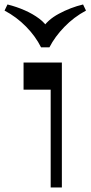

<svg xmlns="http://www.w3.org/2000/svg" viewBox="-84 -826 399 846"><path d="M139.3 0V-430.9H19.8V-550.5H188.6V0ZM282 -806.3 294.9 -779.4Q241.2 -750.5 199.6 -707.4Q157.9 -664.4 133.8 -617.5H96.9Q72.4 -666.4 30.7 -708.8Q-10.9 -751.2 -63.9 -779.4L-51 -806.3Q-10.9 -796.4 25 -780.5Q61 -764.6 88.8 -743.8Q116.6 -723 129.9 -697.3H100.2Q123.8 -737.8 175.6 -765.5Q227.4 -793.3 282 -806.3Z"/></svg>

Font: Savate ExtraLight
Style: Regular
Weight: 200
Designer: Max Esnée
Foundry: Plomb Type
Version: Version 2.000